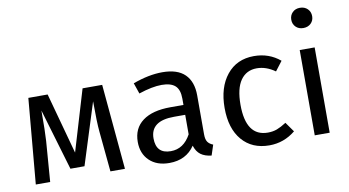

<svg xmlns="http://www.w3.org/2000/svg" viewBox="-77 -968 2121 1168"><g transform="rotate(-10 983.5 -384.0)"><path d="M563 -526.9 610.8 0H521L497.1 -249Q491.2 -307.1 491.2 -438L371.1 -58.1H284.2L171.9 -437Q171.9 -305.2 168 -250L148.9 0H60.1L106.9 -526.9H226.1L329.1 -149.9L441.9 -526.9Z M1121.1 -123Q1121.1 -90.8 1132.1 -75.4Q1143.1 -60.1 1165 -51.8L1144 12.2Q1103 7.8 1077.9 -10.7Q1052.7 -29.3 1041 -66.9Q987.8 12.2 883.8 12.2Q806.2 12.2 761 -31.5Q715.8 -75.2 715.8 -147Q715.8 -231 776.4 -275.9Q836.9 -320.8 947.8 -320.8H1028.8V-359.9Q1028.8 -415.5 1002 -439.7Q975.1 -463.9 918.9 -463.9Q860.4 -463.9 776.9 -436L753.9 -502.9Q852.1 -539.1 936 -539.1Q1029.3 -539.1 1075.2 -493.7Q1121.1 -448.2 1121.1 -363.8ZM904.8 -57.1Q984.4 -57.1 1028.8 -139.2V-259.8H960Q814 -259.8 814 -151.9Q814 -57.1 904.8 -57.1Z M1502 -539.1Q1595.2 -539.1 1663.1 -481.9L1618.7 -423.8Q1564 -462.9 1505.9 -462.9Q1441.9 -462.9 1406.2 -412.4Q1370.6 -361.8 1370.6 -261.2Q1370.6 -65.9 1505.9 -65.9Q1537.1 -65.9 1562.5 -75.4Q1587.9 -85 1620.6 -106L1663.1 -45.9Q1591.8 12.2 1502 12.2Q1395 12.2 1333.5 -59.8Q1272 -131.8 1272 -258.8Q1272 -385.7 1333.7 -462.4Q1395.5 -539.1 1502 -539.1Z M1828.6 -779.8Q1857.4 -779.8 1875.5 -762Q1893.6 -744.1 1893.6 -716.8Q1893.6 -689.9 1875.5 -672.4Q1857.4 -654.8 1828.6 -654.8Q1800.3 -654.8 1782.5 -672.4Q1764.6 -689.9 1764.6 -716.8Q1764.6 -744.1 1782.5 -762Q1800.3 -779.8 1828.6 -779.8ZM1875.5 -526.9V0H1783.2V-526.9Z"/></g></svg>

Font: FiraGO
Style: Regular
Weight: 400
Designer: bBox Type
Foundry: bBox Type GmbH
Version: Version 1.001;PS 001.001;hotconv 1.0.88;makeotf.lib2.5.64775